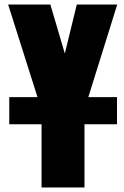

<svg xmlns="http://www.w3.org/2000/svg" viewBox="-20 -830 549 850"><path d="M164 0V-280H21V-400H146L16 -810H203L267 -593L320 -810H499L371 -400H498V-280H354V0Z"/></svg>

Font: Oswald Heavy
Style: Regular
Weight: 400
Designer: Vernon Adams
Foundry: Vernon Adams
Version: Version 4.101